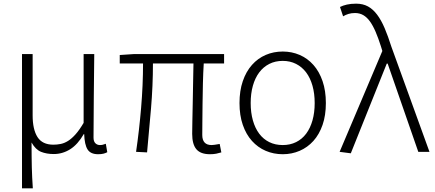

<svg xmlns="http://www.w3.org/2000/svg" viewBox="-20 -828 2372 1047"><path d="M100 -533H158V-199Q158 -122 184.5 -80.5Q211 -39 271 -39Q291 -39 311 -43Q331 -47 351 -59.5Q371 -72 392 -95.5Q413 -119 436 -158V-533H494Q493 -417 491.5 -303Q490 -189 490 -78Q490 -57 500 -47Q510 -37 525 -37Q533 -37 539.5 -38.5Q546 -40 557 -44L565 2Q556 7 544 10Q532 13 515 13Q474 13 457.5 -13Q441 -39 439 -97H437Q404 -40 362.5 -14Q321 12 273 12Q234 12 204 0Q174 -12 152 -51Q152 -7 152.5 25Q153 57 153.5 85Q154 113 155.5 139.5Q157 166 159 199H100Z M1125 13Q1074 13 1051 -14Q1028 -41 1028 -98Q1028 -123 1029 -167.5Q1030 -212 1031 -266Q1032 -320 1033 -376.5Q1034 -433 1035 -482H814Q814 -361 803.5 -236.5Q793 -112 782 3L722 0Q739 -116 749.5 -240Q760 -364 760 -482H633V-528L708 -533H1202V-482H1091Q1088 -432 1086.5 -373.5Q1085 -315 1084.5 -260.5Q1084 -206 1083.5 -161Q1083 -116 1083 -92Q1083 -37 1134 -37Q1145 -37 1178 -43L1187 3Q1174 7 1159.5 10Q1145 13 1125 13Z M1522 13Q1472 13 1429 -5.5Q1386 -24 1354 -59.5Q1322 -95 1304 -147Q1286 -199 1286 -266Q1286 -333 1304 -385.5Q1322 -438 1354 -474Q1386 -510 1429 -528.5Q1472 -547 1522 -547Q1571 -547 1614 -528.5Q1657 -510 1689 -474Q1721 -438 1739 -385.5Q1757 -333 1757 -266Q1757 -199 1739 -147Q1721 -95 1689 -59.5Q1657 -24 1614 -5.5Q1571 13 1522 13ZM1522 -37Q1562 -37 1594.5 -53Q1627 -69 1649.5 -99Q1672 -129 1684 -171.5Q1696 -214 1696 -266Q1696 -318 1684 -360.5Q1672 -403 1649.5 -433Q1627 -463 1594.5 -479.5Q1562 -496 1522 -496Q1481 -496 1448.5 -479.5Q1416 -463 1393.5 -433Q1371 -403 1359 -360.5Q1347 -318 1347 -266Q1347 -214 1359 -171.5Q1371 -129 1393.5 -99Q1416 -69 1448.5 -53Q1481 -37 1522 -37Z M1832 0 2065 -550 2057 -576Q2043 -620 2028.5 -654Q2014 -688 1997.5 -711Q1981 -734 1961 -745.5Q1941 -757 1916 -757Q1896 -757 1880 -752Q1864 -747 1851 -739L1834 -790Q1850 -798 1871.5 -803Q1893 -808 1922 -808Q1959 -808 1986.5 -793Q2014 -778 2036.5 -748Q2059 -718 2077.5 -674.5Q2096 -631 2114 -574L2322 0H2261L2094 -481H2089L1893 8Z"/></svg>

Font: SpoqaHanSansJP-Light
Style: Regular
Weight: 300
Designer: [Source Han Sans]
Ryoko NISHIZUKA  (kana & ideographs); Paul D. Hunt (Latin, Greek & Cyrillic); Wenlong ZHANG  (bopomofo
Foundry: Spoqa (http://bi.spoqa.com)
Version: Version 1.002.20150607